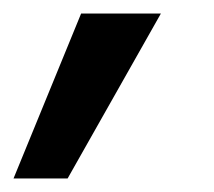

<svg xmlns="http://www.w3.org/2000/svg" viewBox="-69 -146 316 284"><path d="M-49 118 51 -126H169L31 118Z"/></svg>

Font: DM Sans SemiBold
Style: Italic
Weight: 600
Italic angle: -10°
Designer: Colophon Foundry, Jonny Pinhorn
Foundry: Colophon Foundry
Version: Version 4.004;gftools[0.9.30]